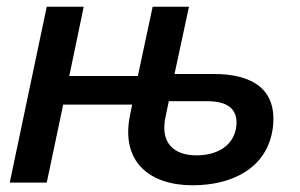

<svg xmlns="http://www.w3.org/2000/svg" viewBox="-20 -543 892 571"><path d="M616 -323H499L542 -523H434L390 -317H186L229 -523H119L9 0H119L168 -232H373L366 -197C340 -62 424 8 553 8C671 8 774 -43 791 -160C807 -278 730 -323 616 -323ZM682 -162C673 -110 627 -81 564 -81C498 -81 456 -117 472 -194L482 -242H597C664 -242 690 -213 682 -162Z"/></svg>

Font: FIGSv2-sans-serif SmBold Italic
Style: Regular
Weight: 600
Italic angle: -12°
Designer: Matt McInerney, Pablo Impallari, Rodrigo Fuenzalida
Foundry: Matt McInerney, Pablo Impallari, Rodrigo Fuenzalida
Version: Version 4.020;hotconv 1.0.109;makeotfexe 2.5.65596